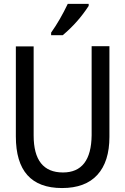

<svg xmlns="http://www.w3.org/2000/svg" viewBox="-20 -951 640 981"><path d="M539.1 -714.8V-252Q539.1 -125 477.5 -57.6Q416 9.8 296.9 9.8Q61 9.8 61 -253.9V-713.9H151.9V-258.8Q151.9 -69.8 301.8 -69.8Q445.8 -69.8 448.2 -259.8V-714.8ZM241.2 -784.2Q287.1 -849.1 326.2 -931.2H433.1V-920.9Q378.4 -836.4 300.3 -771H241.2Z"/></svg>

Font: TypoPRO Noto Mono
Style: Regular
Weight: 400
Designer: Monotype Design Team
Foundry: Monotype Imaging Inc.
Version: Version 1.00